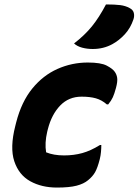

<svg xmlns="http://www.w3.org/2000/svg" viewBox="-20 -834 625 866"><path d="M376 -552Q435 -552 461.5 -538Q488 -524 497 -511Q506 -499 508.5 -483Q511 -467 503 -437Q496 -411 489 -395.5Q482 -380 468 -363H462Q439 -383 412.5 -390.5Q386 -398 348 -398Q290 -398 251.5 -358Q213 -318 196 -252L193 -240Q181 -189 188 -147Q222 -133 269 -133Q313 -133 351 -143.5Q389 -154 431 -180H437Q437 -166 435.5 -149Q434 -132 430 -116Q420 -77 409 -57.5Q398 -38 377 -21Q358 -5 325.5 3.5Q293 12 237 12Q168 12 116.5 -16.5Q65 -45 44.5 -106.5Q24 -168 49 -266L53 -282Q77 -375 125.5 -434.5Q174 -494 239 -523Q304 -552 376 -552ZM458 -814Q498 -814 522 -811Q546 -808 564 -798Q580 -790 583.5 -776Q587 -762 582 -747Q569 -708 543.5 -680Q518 -652 487 -635Q447 -613 398 -613Q373 -613 350.5 -619Q328 -625 314 -638Q362 -675 394.5 -715Q427 -755 458 -814Z"/></svg>

Font: Recursive Sn Csl St XBd
Style: Italic
Weight: 800
Italic angle: -15°
Version: Version 1.079;hotconv 1.0.112;makeotfexe 2.5.65598; ttfautoh